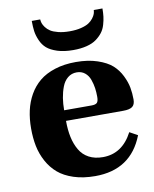

<svg xmlns="http://www.w3.org/2000/svg" viewBox="-82 -779 684 853"><g transform="rotate(-10 259.5 -352.0)"><path d="M192.9 -299.8H316.9Q334.5 -299.8 341.3 -306.6Q348.1 -313.5 348.1 -333Q348.1 -353.5 345.5 -372.6Q342.8 -391.6 335.7 -411.6Q328.6 -431.6 313.5 -443.8Q298.3 -456.1 276.9 -456.1Q253.4 -456.1 236.3 -442.1Q219.2 -428.2 210.2 -404.5Q201.2 -380.9 197 -354.7Q192.9 -328.6 192.9 -299.8ZM34.2 -245.1Q34.2 -288.6 42.5 -325.9Q50.8 -363.3 69.3 -396Q87.9 -428.7 116 -451.9Q144 -475.1 186 -488.5Q228 -502 280.8 -502Q335.9 -502 377.9 -487.8Q419.9 -473.6 443.4 -452.6Q466.8 -431.6 481.2 -402.3Q495.6 -373 500.2 -347.4Q504.9 -321.8 504.9 -293.9Q504.9 -270.5 492.2 -261.2Q479.5 -252 451.2 -252H192.9Q192.9 -210.9 200 -178.2Q207 -145.5 222.2 -119.4Q237.3 -93.3 263.9 -79.1Q290.5 -64.9 327.1 -64.9Q414.6 -64.9 460.9 -153.8L497.1 -133.8Q440.4 12.2 278.8 12.2Q224.6 12.2 182.1 -1.7Q139.6 -15.6 112.3 -39.1Q85 -62.5 66.9 -95.9Q48.8 -129.4 41.5 -166Q34.2 -202.6 34.2 -245.1ZM120.1 -715.8H158.2Q158.7 -707 161.4 -698.7Q164.1 -690.4 172.1 -679.4Q180.2 -668.5 192.6 -660.4Q205.1 -652.3 227.3 -646.7Q249.5 -641.1 278.8 -641.1Q308.1 -641.1 330.3 -646.7Q352.5 -652.3 365 -660.4Q377.4 -668.5 385.7 -679.4Q394 -690.4 396.7 -698.7Q399.4 -707 399.9 -715.8H439Q439 -695.8 437 -679.4Q435.1 -663.1 429.4 -643.6Q423.8 -624 412.6 -609.4Q401.4 -594.7 384.5 -582.3Q367.7 -569.8 340.8 -563Q314 -556.2 279.8 -556.2Q238.3 -556.2 208.3 -565.9Q178.2 -575.7 161.6 -590.1Q145 -604.5 135.3 -627Q125.5 -649.4 122.8 -669.4Q120.1 -689.5 120.1 -715.8Z"/></g></svg>

Font: Linguistics Pro
Style: Bold
Weight: 700
Designer: Stefan Peev, Context Ltd
Foundry: Stefan Peev, Context Ltd
Version: Version 001.000